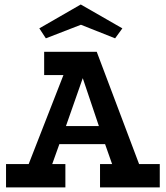

<svg xmlns="http://www.w3.org/2000/svg" viewBox="-20 -814 720 834"><path d="M6.2 0V-101.2H104.5L255.5 -487.8H171.8V-589H400.2L584.2 -101.2H674V0H414.5V-101.2H467L436.5 -187.8H237.8L206.8 -101.2H264V0ZM266.5 -266.5H409.5L339.5 -474.5ZM330.8 -794.5 511.5 -690.8 480 -647.5 331.5 -706.5 179.2 -647.5 150.8 -690.8Z"/></svg>

Font: Podkova VF Beta
Style: Regular
Weight: 400
Designer: Ilya Yudin
Foundry: Cyreal (www.cyreal.org)
Version: Version 2.100